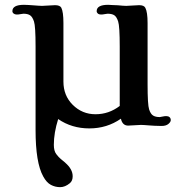

<svg xmlns="http://www.w3.org/2000/svg" viewBox="-20 -524 788 801"><path d="M252 154.8Q283.2 181.6 283.2 211.4Q283.2 230.5 271.5 240.2Q251.5 256.8 231 256.8Q210.4 256.8 192.4 247.3Q174.3 237.8 160.2 211.9Q128.4 154.8 128.4 19V-330.1Q128.4 -414.6 121.8 -434.3Q115.2 -454.1 105.2 -460.4Q95.2 -466.8 77.6 -466.8L64 -464.8Q58.1 -463.4 50 -463.4Q42 -463.4 36.9 -467.5Q31.7 -471.7 31.7 -477.5Q31.7 -503.9 80.1 -503.9Q87.9 -503.9 98.6 -503.2Q109.4 -502.4 120.1 -501.7Q130.9 -501 140.4 -500.2Q149.9 -499.5 155.3 -499.5L209.5 -502.4Q230 -502.4 235.8 -491.7Q244.6 -474.1 244.6 -428.2V-183.6Q244.6 -125.5 283.2 -86.9Q322.8 -47.4 378.4 -47.4Q434.1 -47.4 479.5 -82V-329.6Q479.5 -414.6 472.9 -434.6Q466.3 -454.6 456.3 -460.7Q446.3 -466.8 428.7 -466.8L415 -464.8Q409.2 -463.4 401.1 -463.4Q393.1 -463.4 388.2 -467.5Q383.3 -471.7 383.3 -477.5Q383.3 -503.9 431.2 -503.9Q439 -503.9 449.7 -502.9L471.7 -502Q482.4 -501 491.9 -500.2Q501.5 -499.5 506.8 -499.5L560.5 -502.4Q581.1 -502.4 586.4 -491.2Q595.7 -473.6 595.7 -427.7V-172.9Q595.7 -86.9 602.1 -67.6Q608.4 -48.3 618.7 -42Q628.9 -35.6 646.5 -35.6L660.2 -38.1Q666 -39.6 674.1 -39.6Q682.1 -39.6 687.3 -35.2Q692.4 -30.8 692.4 -22.9Q692.4 -15.1 682.4 -6.8Q672.4 1.5 654.1 1.5Q635.7 1.5 625 0.7Q614.3 0 603.5 -0.7Q592.8 -1.5 583.5 -2.2Q574.2 -2.9 568.4 -2.9L514.6 0Q490.7 0 484.4 -28.8Q426.3 11.7 352.8 11.7Q279.3 11.7 222.7 -27.3Q204.6 30.3 204.6 80.1Q204.6 105.5 214.6 118.7Q224.6 131.8 233.4 139.2L252.4 154.8Z"/></svg>

Font: Stoke
Style: Regular
Weight: 400
Designer: Nicole Fally
Foundry: Nicole Fally
Version: Version 1.002